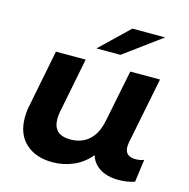

<svg xmlns="http://www.w3.org/2000/svg" viewBox="-110 -858 958 973"><g transform="rotate(15 369.0 -371.5)"><path d="M696 -124 680 -5Q640 8 596 8Q537 8 498.5 -16Q460 -40 447 -82Q410 -37 358.5 -14.5Q307 8 249 8Q161 8 108.5 -40Q56 -88 56 -175Q56 -208 63 -240L122 -538H278L221 -250Q217 -231 217 -211Q217 -127 307 -127Q366 -127 404.5 -161.5Q443 -196 457 -265L512 -538H668L598 -187Q596 -173 596 -167Q596 -116 652 -116Q678 -116 696 -124ZM466 -751H638L442 -607H316Z"/></g></svg>

Font: Montserrat Alternates
Style: Bold Italic
Weight: 700
Italic angle: -11.3°
Designer: Julieta Ulanovsky
Foundry: Julieta Ulanovsky
Version: Version 7.200